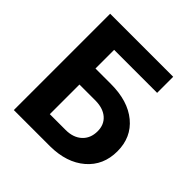

<svg xmlns="http://www.w3.org/2000/svg" viewBox="-188 -856 1002 1002"><g transform="rotate(45 313.0 -355.5)"><path d="M527.3 -592.3H210V-454.6H324.2Q449.7 -454.6 523.2 -393.8Q596.7 -333 596.7 -230Q596.7 -126.5 523.7 -63.7Q450.7 -1 329.6 0H62V-710.9H527.3ZM210 -336.4V-117.7H326.7Q382.8 -117.7 416.3 -148.4Q449.7 -179.2 449.7 -231Q449.7 -279.3 417.7 -307.4Q385.7 -335.4 330.1 -336.4Z"/></g></svg>

Font: RobotoInd
Style: Bold
Weight: 700
Designer: Google
Version: Version 2.001150; 2014